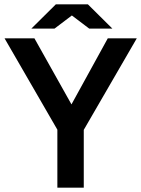

<svg xmlns="http://www.w3.org/2000/svg" viewBox="-20 -867 653 887"><path d="M264 -235 1 -690H139L342 -328ZM245 0V-360H367V0ZM349 -236 279 -328 478 -690H612ZM392 -735 244 -847H386L499 -735ZM125 -735 238 -847H380L232 -735Z"/></svg>

Font: Radio Canada Big Medium
Style: Regular
Weight: 500
Designer: Étienne Aubert Bonn
Foundry: Coppers and Brasses
Version: Version 1.001